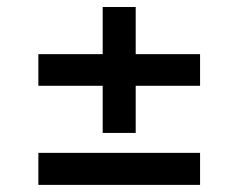

<svg xmlns="http://www.w3.org/2000/svg" viewBox="-20 -556 676 545"><path d="M88.9 -122.1H547.9V-31.2H88.9ZM88.9 -402.3H271.5V-536.1H365.2V-402.3H547.9V-312.5H365.2V-178.7H271.5V-312.5H88.9Z"/></svg>

Font: Pretendard Medium
Style: Regular
Weight: 500
Designer: Base glyphs from Inter by Rasmus Andersson; Hangeul glyphs from Noto Sans CJK(Source Han Sans) by Jang Soo-young and Kan
Foundry: Kil Hyung-jin
Version: Version 1.309